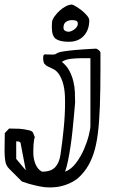

<svg xmlns="http://www.w3.org/2000/svg" viewBox="-37 -559 520 841"><path d="M59 236Q56 233 48 225Q40 217 31 208Q22 199 14 191Q6 183 3 180Q-11 166 -14 145.5Q-17 125 -17 105Q-17 83 -16.5 59Q-16 35 -16 24L3 4Q28 4 47.5 5Q67 6 91 12Q104 15 107.5 22Q111 29 116 43Q114 43 112.5 52Q111 61 110 73Q109 85 109 96Q109 107 109 111Q109 137 118.5 160Q128 183 147 193Q187 193 205 173Q223 153 228 118Q236 64 242 4Q248 -56 248 -111Q248 -121 247.5 -136.5Q247 -152 244.5 -169Q242 -186 236.5 -202.5Q231 -219 222 -233Q210 -250 197.5 -256Q185 -262 175 -266.5Q165 -271 158.5 -278.5Q152 -286 152 -306Q152 -311 153 -315Q154 -319 159 -321Q161 -321 170 -320.5Q179 -320 187 -320Q200 -320 203.5 -321Q207 -322 209.5 -324Q212 -326 218 -328.5Q224 -331 242 -334Q260 -337 293 -340Q326 -343 384 -346Q386 -346 394.5 -340Q403 -334 403 -327V-257Q403 -164 400.5 -94.5Q398 -25 391.5 26.5Q385 78 372.5 115Q360 152 341 180Q330 196 315.5 211Q301 226 281.5 237Q262 248 237 255Q212 262 179 262Q159 262 137 257.5Q115 253 97 248Q88 246 74.5 241Q61 236 59 236ZM292 -111Q292 -110 290.5 -92.5Q289 -75 286.5 -47.5Q284 -20 280.5 14Q277 48 272 81.5Q267 115 261 144.5Q255 174 248 193Q275 183 296 155Q317 127 331 94.5Q345 62 352 33.5Q359 5 359 -7V-304H319Q298 -304 274 -301.5Q250 -299 234 -288Q255 -271 266.5 -249.5Q278 -228 284 -204Q290 -180 291 -156Q292 -132 292 -111ZM76 187 53 67Q51 62 45 61Q39 60 34 60V137ZM190 -440Q190 -445 190.5 -454Q191 -463 191 -464Q193 -475 202.5 -488Q212 -501 224.5 -512.5Q237 -524 251.5 -531.5Q266 -539 278 -539Q282 -539 294.5 -531.5Q307 -524 320.5 -513.5Q334 -503 344 -491Q354 -479 354 -470Q354 -428 330 -402Q306 -376 264 -376Q227 -376 208.5 -388Q190 -400 190 -440ZM241 -438Q241 -429 247.5 -424.5Q254 -420 263 -420Q269 -420 276 -423Q283 -426 289 -430.5Q295 -435 299.5 -441.5Q304 -448 304 -454Q304 -467 294 -469Q284 -471 279 -471Q264 -471 252.5 -463.5Q241 -456 241 -438Z"/></svg>

Font: Miltonian
Style: Regular
Weight: 400
Designer: Pablo Impallari
Foundry: Pablo Impallari
Version: Version 1.008